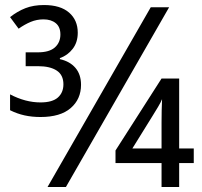

<svg xmlns="http://www.w3.org/2000/svg" viewBox="-20 -743 802 763"><path d="M141 -278Q107 -278 77.5 -284.5Q48 -291 20 -305V-368Q81 -336 141 -336Q188 -336 210 -355.5Q232 -375 232 -408Q232 -445 205.5 -462.5Q179 -480 131 -480H82V-535H130Q176 -535 198 -554.5Q220 -574 220 -606Q220 -636 201.5 -651Q183 -666 153 -666Q126 -666 102 -656Q78 -646 54 -629L20 -675Q49 -698 81 -710.5Q113 -723 155 -723Q220 -723 254.5 -693Q289 -663 289 -613Q289 -575 269 -549Q249 -523 218 -512V-508Q258 -499 280 -473Q302 -447 302 -406Q302 -349 261 -313.5Q220 -278 141 -278ZM169 0 579 -714H652L242 0ZM622 0V-95H439V-145L622 -431H692V-153H750V-95H692V0ZM506 -153H622V-256Q622 -279 622.5 -304Q623 -329 624 -349Q620 -338 608 -318Q596 -298 586 -282Z"/></svg>

Font: Noto Sans SemiCondensed
Style: Regular
Weight: 400
Width: 4
Designer: Monotype Design Team
Foundry: Monotype Imaging Inc.
Version: Version 2.013; ttfautohint (v1.8.4.7-5d5b)